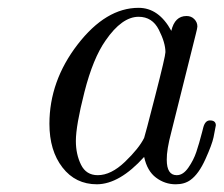

<svg xmlns="http://www.w3.org/2000/svg" viewBox="-20 -462 574 493"><path d="M106.9 -144Q106.9 -253.9 179.4 -347.9Q252 -441.9 335.9 -441.9Q387.7 -441.9 419.9 -382.8Q428.7 -420.9 459 -420.9Q471.2 -420.9 479 -412.8Q486.8 -404.8 486.8 -394Q486.8 -390.1 482.9 -375L419.9 -123Q407.7 -77.1 408.2 -51.8Q408.2 -12.2 433.6 -12.2Q433.6 -12.2 434.1 -12.2Q450.2 -12.2 463.6 -31.5Q477.1 -50.8 484.1 -71.8Q491.2 -92.8 499 -123Q501 -130.9 502 -134.8Q506.8 -152.8 519 -152.8Q534.2 -152.8 534.2 -140.1Q532.2 -127.9 528.3 -109.4Q524.4 -90.8 507.3 -53Q490.2 -15.1 469.2 0Q454.1 11.2 431.2 11.2Q403.3 11.2 380.6 -5.9Q357.9 -22.9 350.1 -59.1Q287.1 10.7 229 11.2Q173.8 11.2 140.4 -32Q106.9 -75.2 106.9 -144ZM174.8 -100.1Q174.8 -65.9 188 -39.1Q201.2 -12.2 231 -12.2Q265.1 -12.2 301 -46.6Q336.9 -81.1 350.1 -107.9Q352.1 -112.8 378.4 -215.3Q404.8 -317.9 404.8 -328.1Q404.8 -352.1 387.9 -385.5Q371.1 -418.9 335.9 -418.9Q293 -418.9 251 -357.9Q218.8 -312 196.8 -225.6Q174.8 -139.2 174.8 -100.1Z"/></svg>

Font: CMU Classical Serif
Style: Italic
Weight: 500
Italic angle: -14.04°
Version: Version 0.7.0